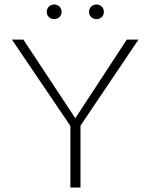

<svg xmlns="http://www.w3.org/2000/svg" viewBox="-20 -834 669 854"><path d="M244.5 -758Q235 -749 221 -749Q207 -749 197.5 -758Q188 -767 188 -781Q188 -795 197.5 -804.5Q207 -814 221 -814Q235 -814 244.5 -804.5Q254 -795 254 -781Q254 -767 244.5 -758ZM432.5 -758Q423 -749 409 -749Q395 -749 385.5 -758Q376 -767 376 -781Q376 -795 385.5 -804.5Q395 -814 409 -814Q423 -814 432.5 -804.5Q442 -795 442 -781Q442 -767 432.5 -758ZM596 -658 338 -275V0H293V-274L33 -658H84L315 -308L544 -658Z"/></svg>

Font: EauTestInfant Light
Style: Regular
Weight: 300
Designer: Christian Thalmann (Catharsis Fonts)
Version: Version 0.001;PS 000.001;hotconv 1.0.88;makeotf.lib2.5.64775